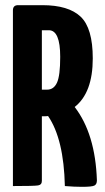

<svg xmlns="http://www.w3.org/2000/svg" viewBox="-20 -720 405 743"><path d="M269 -306Q349 -202 355 -22Q355 -7 345.5 -2Q336 3 297 3Q268 3 231 0Q227 -182 166 -271Q161 -270 149 -270H142V-20Q142 -5 127.5 -2.5Q113 0 30 0V-680Q30 -700 50 -700H122H144Q245 -700 292 -655.5Q339 -611 339 -494Q339 -361 269 -306ZM169 -603H142V-373H162Q188 -373 200.5 -400Q213 -427 213 -500Q213 -603 169 -603Z"/></svg>

Font: Yanone Kaffeesatz Bold
Style: Regular
Weight: 700
Designer: Yanone (Cyrillic: Daniel Pouzeot)
Foundry: Yanone
Version: Version 1.003;PS 001.003;hotconv 1.0.88;makeotf.lib2.5.64775